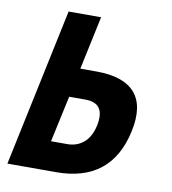

<svg xmlns="http://www.w3.org/2000/svg" viewBox="-80 -780 761 850"><g transform="rotate(10 300.0 -355.0)"><path d="M10 0 160 -710H306L255 -470H328Q450 -470 501 -411.5Q552 -353 527 -236Q476 0 229 0ZM183 -131H256Q300 -131 330.5 -157.5Q361 -184 372 -236Q393 -339 301 -339H228Z"/></g></svg>

Font: Geist Mono Black
Style: Italic
Weight: 900
Italic angle: -12°
Monospace: yes
Designer: Basement.studio, Andrés Briganti, Mateo Zaragoza
Foundry: Basement.studio, Vercel, Andrés Briganti, Guido Ferreyra, Mateo Zaragoza
Version: Version 1.500; ttfautohint (v1.8.4.7-5d5b)